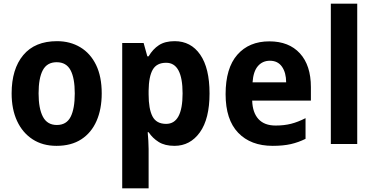

<svg xmlns="http://www.w3.org/2000/svg" viewBox="-20 -780 2022 1040"><path d="M531 -274Q531 -189 503 -125Q475 -61 420.5 -25.5Q366 10 286 10Q211 10 156.5 -25.5Q102 -61 72.5 -124.5Q43 -188 43 -274Q43 -406 106 -481.5Q169 -557 289 -557Q360 -557 415 -524Q470 -491 500.5 -428Q531 -365 531 -274ZM189 -274Q189 -192 212.5 -147.5Q236 -103 288 -103Q340 -103 362.5 -147Q385 -191 385 -274Q385 -357 362 -400Q339 -443 287 -443Q235 -443 212 -400Q189 -357 189 -274Z M926 -557Q1014 -557 1064.5 -484Q1115 -411 1115 -274Q1115 -136 1062.5 -63Q1010 10 925 10Q873 10 839.5 -11Q806 -32 785 -64H780Q782 -41 783.5 -17.5Q785 6 785 27V240H642V-547H758L778 -475H785Q808 -514 841 -535.5Q874 -557 926 -557ZM880 -440Q829 -440 807.5 -403Q786 -366 785 -289V-269Q785 -190 806 -149.5Q827 -109 880 -109Q969 -109 969 -274Q969 -440 880 -440Z M1439 -556Q1545 -556 1604.5 -491Q1664 -426 1664 -308V-235H1346Q1348 -170 1380 -135Q1412 -100 1473 -100Q1519 -100 1556.5 -109.5Q1594 -119 1635 -140V-28Q1597 -9 1555.5 0.5Q1514 10 1457 10Q1338 10 1270 -61Q1202 -132 1202 -270Q1202 -411 1265.5 -483.5Q1329 -556 1439 -556ZM1442 -451Q1402 -451 1377 -422Q1352 -393 1348 -334H1530Q1530 -386 1507.5 -418.5Q1485 -451 1442 -451Z M1915 0H1772V-760H1915Z"/></svg>

Font: Noto Sans Lao SemiCondensed
Style: Bold
Weight: 700
Width: 4
Designer: Monotype Design Team
Foundry: Monotype Imaging Inc.
Version: Version 2.003; ttfautohint (v1.8.4.7-5d5b)